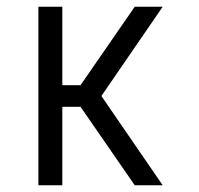

<svg xmlns="http://www.w3.org/2000/svg" viewBox="-20 -550 590 570"><path d="M94 0V-530H165V-297H219L380 -530H463L281 -265L463 0H380L219 -233H165V0Z"/></svg>

Font: Lode
Style: Regular
Weight: 400
Monospace: yes
Designer: Belleve Invis
Foundry: Belleve Invis
Version: Version 29.2.0; ttfautohint (v1.8.3)